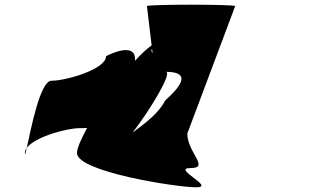

<svg xmlns="http://www.w3.org/2000/svg" viewBox="-20 -798 1378 818"><path d="M86 -146C86 -133 89 -144 94 -168C89 -161 86 -153 86 -146ZM94 -168C129 -215 264 -252 319 -252C331 -252 341 -252 351 -253C325 -205 308 -166 308 -146C308 -66 732 0 816 0C901 0 708 -82 792 -82C876 -82 778 -148 778 -229L982 -772C982 -780 606 -780 606 -772L626 -605C605 -590 581 -567 555 -539C560 -592 514 -599 432 -559C432 -503 262 -454 199 -454C151 -454 111 -245 94 -168ZM545 -233C619 -329 718 -492 686 -492C787 -492 764 -442 684 -370C656 -317 608 -280 545 -233ZM628 -590 630 -572C624 -578 624 -585 628 -590Z"/></svg>

Font: Ampere
Style: Regular
Weight: 400
Version: Version 1